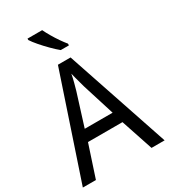

<svg xmlns="http://www.w3.org/2000/svg" viewBox="-225 -1102 1020 1157"><g transform="rotate(-30 285.0 -523.0)"><path d="M478 -51 404 -273H164L91 -51H0L240 -767H328L569 -51ZM311 -575Q308 -586 302.5 -606Q297 -626 291.5 -646.5Q286 -667 283 -680Q278 -652 270.5 -624Q263 -596 257 -575L187 -352H381ZM262 -995Q273 -972 289 -944.5Q305 -917 323 -891Q341 -865 356 -847V-835H299Q277 -853 249 -881Q221 -909 196.5 -937.5Q172 -966 160 -985V-995Z"/></g></svg>

Font: Noto Sans Tamil UI SemiCondensed
Style: Regular
Weight: 400
Width: 4
Designer: Jelle Bosma - Monotype Design Team
Foundry: Monotype Imaging Inc.
Version: Version 2.004; ttfautohint (v1.8.4.7-5d5b)